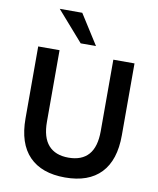

<svg xmlns="http://www.w3.org/2000/svg" viewBox="-102 -1037 925 1125"><g transform="rotate(10 361.0 -474.0)"><path d="M362 10Q223 10 149 -66Q75 -142 75 -291V-719H202V-294Q202 -200 243 -154Q284 -108 362 -108Q441 -108 481.5 -154Q522 -200 522 -294V-719H648V-291Q648 -143 575 -66.5Q502 10 362 10ZM317 -780 161 -958H295L408 -780Z"/></g></svg>

Font: Nunitoga
Style: Bold
Weight: 700
Designer: Vernon Adams
Foundry: Vernon Adams
Version: Version 1.0